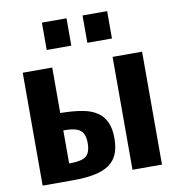

<svg xmlns="http://www.w3.org/2000/svg" viewBox="-88 -889 891 968"><g transform="rotate(-10 357.5 -405.0)"><path d="M52 0V-578H203V-345Q204 -345 205 -345Q206 -345 207.5 -345Q209 -345 210 -345Q270 -344 315 -336Q360 -328 389.5 -308.5Q419 -289 434.5 -256Q450 -223 450 -173Q450 -126 436.5 -93Q423 -60 394 -39.5Q365 -19 319 -9.5Q273 0 209 0ZM203 -87H206Q246 -87 269.5 -94.5Q293 -102 303 -121Q313 -140 313 -172Q313 -204 303 -222Q293 -240 270.5 -248Q248 -256 209 -256Q208 -256 206 -256Q204 -256 203 -256ZM512 0V-578H663V0ZM399 -670V-810H525V-670ZM191 -670V-810H317V-670Z"/></g></svg>

Font: Oswald SemiBold
Style: Regular
Weight: 600
Designer: Vernon Adams
Foundry: Vernon Adams
Version: Version 4.103;gftools[0.9.33.dev8+g029e19f]